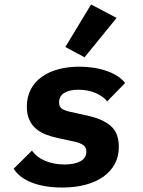

<svg xmlns="http://www.w3.org/2000/svg" viewBox="-20 -826 640 858"><path d="M258 12Q180 12 123.5 -9.5Q67 -31 41 -72L123 -153Q145 -122 183.5 -106.5Q222 -91 268 -91Q313 -91 339.5 -105.5Q366 -120 366 -148Q366 -169 351 -178.5Q336 -188 313 -193L239 -209Q210 -215 184.5 -225Q159 -235 140 -251.5Q121 -268 110.5 -292Q100 -316 100 -350Q100 -393 117.5 -426.5Q135 -460 166.5 -482.5Q198 -505 241 -516.5Q284 -528 334 -528Q403 -528 458 -508.5Q513 -489 539 -455L459 -373Q442 -395 408 -410Q374 -425 330 -425Q291 -425 267.5 -411Q244 -397 244 -369Q244 -348 257.5 -339.5Q271 -331 295 -326L372 -309Q437 -295 474 -264Q511 -233 511 -170Q511 -127 493 -93.5Q475 -60 442 -36.5Q409 -13 362.5 -0.5Q316 12 258 12ZM358 -570 272 -616 387 -806 501 -746Z"/></svg>

Font: IBM Plex Mono
Style: Bold Italic
Weight: 700
Italic angle: -9°
Monospace: yes
Designer: Mike Abbink, Paul van der Laan, Pieter van Rosmalen
Foundry: Bold Monday
Version: Version 2.3